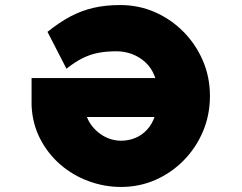

<svg xmlns="http://www.w3.org/2000/svg" viewBox="-20 -730 957 760"><path d="M459 10Q393 10 330.5 -13Q268 -36 218.5 -79Q169 -122 138.5 -181.5Q108 -241 105 -313V-421H743L752 -267H324Q332 -246 346.5 -228.5Q361 -211 379 -198.5Q397 -186 417.5 -179.5Q438 -173 459 -173Q488 -173 514.5 -183.5Q541 -194 561.5 -216Q582 -238 593.5 -271.5Q605 -305 605 -351Q605 -396 592 -429Q579 -462 555.5 -483.5Q532 -505 502.5 -516Q473 -527 440 -527Q402 -527 370 -521Q338 -515 307.5 -500Q277 -485 243 -458L168 -604Q217 -643 260 -665.5Q303 -688 350 -699Q397 -710 456 -710Q529 -710 593 -682Q657 -654 706 -604.5Q755 -555 783 -490Q811 -425 811 -350Q811 -275 783.5 -210Q756 -145 707.5 -95.5Q659 -46 595.5 -18Q532 10 459 10Z"/></svg>

Font: Lexend Tera ExtraBold
Style: Regular
Weight: 800
Designer: Bonnie Shaver-Troup, Thomas Jockin
Foundry: Lexend
Version: Version 1.007